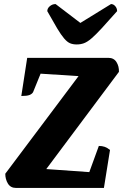

<svg xmlns="http://www.w3.org/2000/svg" viewBox="-20 -926 606 946"><path d="M59 0Q32 0 19 -21.5Q6 -43 6 -70L367 -551L180 -563L143 -472Q138 -463 125.5 -458Q113 -453 85 -453L114 -641H514Q541 -641 554 -620Q567 -599 566 -572L208 -93L420 -78L467 -207Q483 -207 496 -202.5Q509 -198 522 -187L492 0ZM358 -707Q339 -707 325 -713Q311 -719 296 -736.5Q281 -754 261.5 -786.5Q242 -819 213 -871Q213 -885 225.5 -895.5Q238 -906 254 -906L376 -813L527 -906Q539 -906 548 -895.5Q557 -885 557 -871Q511 -819 481 -786.5Q451 -754 430.5 -736.5Q410 -719 393.5 -713Q377 -707 358 -707Z"/></svg>

Font: Petrona ExtraBold
Style: Italic
Weight: 800
Italic angle: -9°
Designer: Ringo R. Seeber
Foundry: Ringo R. Seeber
Version: Version 2.001; ttfautohint (v1.8.3)